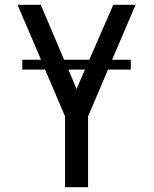

<svg xmlns="http://www.w3.org/2000/svg" viewBox="-20 -780 640 800"><path d="M265 -490H334L299 -409ZM247 -531 150 -760H53L151 -531H73V-490H168L251 -295V0H347V-295L430 -490H525V-531H447L545 -760H452L352 -531Z"/></svg>

Font: LXGW Marker Gothic
Style: Regular
Weight: 400
Version: Version 1.001